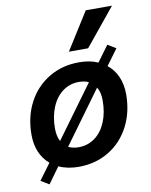

<svg xmlns="http://www.w3.org/2000/svg" viewBox="-89 -807 741 944"><g transform="rotate(-10 281.0 -335.0)"><path d="M529 -300Q529 -211 492 -140Q455 -69 388.5 -29Q322 11 238 11Q182 11 139 -9L81 71L40 46L99 -34Q36 -88 36 -185Q36 -274 73 -344.5Q110 -415 176.5 -455Q243 -495 327 -495Q382 -495 422 -477L480 -556L521 -531L463 -452Q495 -427 512 -388Q529 -349 529 -300ZM169 -130 359 -390Q339 -400 310 -400Q265 -400 229.5 -374Q194 -348 174.5 -301Q155 -254 155 -195Q155 -156 169 -130ZM410 -290Q410 -332 394 -357L203 -95Q225 -84 254 -84Q300 -84 335.5 -110Q371 -136 390.5 -183Q410 -230 410 -290ZM405 -741H536L384 -555H288Z"/></g></svg>

Font: Niramit SemiBold
Style: Italic
Weight: 600
Italic angle: -10°
Designer: Katatrad Aksorn Co.,Ltd.
Foundry: Cadson Demak Co.,Ltd.
Version: Version 1.001; ttfautohint (v1.6)